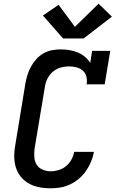

<svg xmlns="http://www.w3.org/2000/svg" viewBox="-20 -1010 640 1038"><path d="M254 8Q231 8 208 5Q185 2 164.5 -5Q144 -12 126 -24Q108 -36 94 -52.5Q80 -69 71.5 -89Q63 -109 59.5 -131Q56 -153 57 -176Q58 -199 62 -222L117 -557Q121 -580 128 -603.5Q135 -627 147 -649Q159 -671 176 -690Q193 -709 215 -721.5Q237 -734 261 -738.5Q285 -743 308 -743Q332 -743 355.5 -739Q379 -735 400 -726.5Q421 -718 438.5 -703.5Q456 -689 468 -670L478 -735H576L546 -554H448Q452 -574 447.5 -594Q443 -614 429 -627Q415 -640 395 -645.5Q375 -651 355 -651Q340 -651 324.5 -648.5Q309 -646 294.5 -640Q280 -634 267 -623.5Q254 -613 245 -599.5Q236 -586 230.5 -571.5Q225 -557 223 -542L167 -207Q164 -184 165.5 -161Q167 -138 178 -120Q189 -102 210 -93Q231 -84 254 -84Q275 -84 297 -90.5Q319 -97 337 -112Q355 -127 366 -147Q377 -167 381 -189H488Q483 -162 472.5 -136.5Q462 -111 446 -87.5Q430 -64 408 -45Q386 -26 360 -13.5Q334 -1 307 3.5Q280 8 254 8ZM321 -802 212 -926 297 -984 385 -865 513 -990 585 -920 432 -802Z"/></svg>

Font: Iosevka Curly Slab SmBdExObl
Style: Regular
Weight: 600
Width: 7
Italic angle: -9°
Monospace: yes
Designer: Belleve Invis
Foundry: Belleve Invis
Version: Version 11.1.0; ttfautohint (v1.8.3)